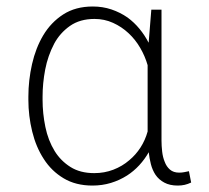

<svg xmlns="http://www.w3.org/2000/svg" viewBox="-20 -558 640 588"><path d="M474.6 -528.3H443.4L435.5 -430.2L435.1 -427.2Q423.3 -450.2 407.2 -469.7Q391.1 -489.3 370.6 -504.4Q348.1 -520 321.3 -529.1Q294.4 -538.1 264.2 -538.1Q211.4 -538.1 173.8 -513.9Q136.2 -489.7 112.3 -449.7Q89.4 -411.1 78.1 -361.6Q66.9 -312 66.9 -262.2V-252Q66.9 -203.1 78.6 -155.3Q90.3 -107.4 114.3 -70.8Q137.7 -34.2 174.8 -12Q211.9 10.3 263.2 10.3Q293 10.3 319.6 2.2Q346.2 -5.9 369.1 -20.5Q389.6 -33.7 406.5 -52Q423.3 -70.3 435.5 -91.8Q437.5 -73.2 442.1 -55.2Q446.8 -37.1 456.1 -22.9Q466.3 -7.8 483.2 1.2Q500 10.3 524.4 10.3Q535.6 10.3 545.4 8.1Q555.2 5.9 565.4 1L558.6 -33.7Q551.8 -32.2 544.4 -30.8Q537.1 -29.3 528.8 -29.3Q511.2 -29.3 500.5 -38.6Q489.7 -47.9 484.4 -62.5Q478.5 -76.7 476.6 -94Q474.6 -111.3 474.6 -127.4ZM110.4 -252V-262.2Q110.4 -302.7 118.4 -345Q126.5 -387.2 146 -424.3Q163.6 -457 194.1 -478.5Q224.6 -500 269.5 -500Q299.8 -500 326.2 -488Q352.5 -476.1 373.5 -456.5Q394.5 -437 409.4 -411.4Q424.3 -385.7 432.1 -358.4V-189Q432.1 -174.8 432.1 -168.7Q432.1 -162.6 432.1 -155.3Q424.8 -128.9 410.4 -106.4Q396 -84 376 -67.4Q354.5 -48.8 327.1 -38.3Q299.8 -27.8 268.6 -27.8Q225.6 -27.8 195.8 -46.6Q166 -65.4 147.5 -95.2Q127.4 -127.9 118.9 -169.4Q110.4 -210.9 110.4 -252Z"/></svg>

Font: Roboto Mono ExtraLight
Style: Regular
Weight: 250
Monospace: yes
Designer: Google
Version: Version 3.000